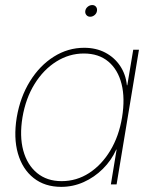

<svg xmlns="http://www.w3.org/2000/svg" viewBox="-20 -725 602 755"><path d="M220.7 9.8Q156.2 9.8 112.3 -24.9Q68.4 -59.6 50.5 -121.3Q32.7 -183.1 45.9 -263.7Q59.6 -343.8 97.9 -405.5Q136.2 -467.3 191.7 -502.2Q247.1 -537.1 311 -537.1Q357.9 -537.1 394 -518.1Q430.2 -499 452.4 -465.8Q474.6 -432.6 479 -389.6H480.5L503.9 -529.3H526.4L438.5 0H416L438.5 -136.7H437Q418 -94.2 384.5 -61Q351.1 -27.8 309.1 -9Q267.1 9.8 220.7 9.8ZM222.2 -12.7Q281.2 -12.7 330.6 -44.7Q379.9 -76.7 413.8 -133.1Q447.8 -189.5 460 -263.7Q472.2 -338.4 458 -394.8Q443.8 -451.2 406 -482.9Q368.2 -514.6 309.6 -514.6Q252 -514.6 201.4 -482.9Q150.9 -451.2 116 -394.8Q81.1 -338.4 68.4 -263.7Q56.2 -189.5 71.5 -133.1Q86.9 -76.7 125.7 -44.7Q164.6 -12.7 222.2 -12.7ZM334.5 -659.2Q325.2 -659.2 319.6 -666Q314 -672.9 315.4 -682.1Q316.9 -691.9 325 -698.5Q333 -705.1 342.8 -705.1Q352.1 -705.1 357.4 -698.5Q362.8 -691.9 361.3 -682.1Q359.9 -672.4 352.1 -665.8Q344.2 -659.2 334.5 -659.2Z"/></svg>

Font: Inter 24pt Thin
Style: Italic
Weight: 250
Italic angle: -9.3988°
Version: Version 4.001;git-66647c0bb